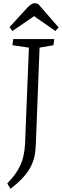

<svg xmlns="http://www.w3.org/2000/svg" viewBox="-20 -943 383 1189"><path d="M159 -648 57 -663 62 -701H316L311 -663L225 -648L202 -52Q201 -10 193.5 25Q186 60 169 92Q152 124 122 157Q92 190 45 226L25 193Q53 164 73 136.5Q93 109 106 80.5Q119 52 126 20Q133 -12 135 -50ZM343 -773 323 -751 191 -843 57 -751 39 -775 147 -893Q161 -908 172 -915.5Q183 -923 195 -923Q202 -923 207 -921.5Q212 -920 217 -918Z"/></svg>

Font: Literata Light
Style: Italic
Weight: 300
Italic angle: -2°
Designer: Latin by Veronika Burian and Jose Scaglione. Greek by Irene Vlachou. Cyrillic by Vera Evstafieva
Foundry: TypeTogether
Version: Version 3.103;gftools[0.9.29]